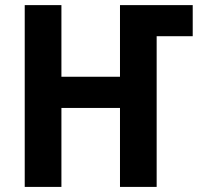

<svg xmlns="http://www.w3.org/2000/svg" viewBox="-20 -734 784 754"><path d="M77.1 0V-713.9H221.2V-432.6H451.2V-713.9H736.8V-591.8H595.2V0H451.2V-310.1H221.2V0Z"/></svg>

Font: Open Sans SemiCondensed
Style: Bold
Weight: 700
Width: 4
Designer: Monotype Design Team
Foundry: Monotype Imaging Inc.
Version: Version 3.003